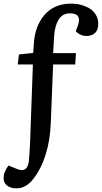

<svg xmlns="http://www.w3.org/2000/svg" viewBox="-75 -802 558 1051"><path d="M309.1 -729Q266.6 -729 245.6 -694.3Q224.6 -659.7 221.2 -602.1L215.8 -511.2H340.8L336.9 -449.2H215.8L203.1 -131.8Q195.8 61.5 107.9 176.8Q67.4 229 15.1 229Q-15.6 229 -35.4 214.4Q-55.2 199.7 -55.2 174.8Q-56.6 142.6 -28.8 104L16.1 122.1Q74.7 147.5 83 81.1Q85.9 54.2 89.8 -22.9L105 -449.2H22L28.8 -503.9L106.9 -512.2L109.9 -559.1Q115.2 -658.7 168.7 -720.5Q222.2 -782.2 314.9 -782.2Q341.3 -782.2 366.2 -775.9Q391.1 -769.5 413.3 -757.1Q435.5 -744.6 449.2 -721.9Q462.9 -699.2 462.9 -669.9Q462.9 -639.2 445.8 -622.1Q428.7 -605 397.9 -605Q381.3 -605 365.5 -612.3Q349.6 -619.6 339.8 -631.8L351.1 -661.1Q375 -729 309.1 -729Z"/></svg>

Font: Literata Book SemiBold
Style: Italic
Weight: 600
Italic angle: -3°
Designer: Latin by Veronika Burian and Jose Scaglione. Greek by Irene Vlachou. Cyrillic by Vera Evstafieva
Foundry: TypeTogether
Version: Version 1.003;PS 001.003;hotconv 1.0.88;makeotf.lib2.5.64775